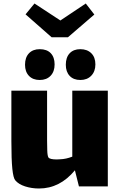

<svg xmlns="http://www.w3.org/2000/svg" viewBox="-20 -1030 685 1097"><path d="M596 -512V35H431L408 -57Q322 47 203 47Q161 47 123.5 35Q86 23 67 0Q56 -13 50.5 -65Q45 -117 45 -224V-512H249V-227Q249 -203 250 -171Q251 -139 257 -130Q265 -119 305 -119L324 -120Q357 -121 393 -135V-512ZM207 -573Q168 -573 145.5 -596.5Q123 -620 123 -660Q123 -702 145.5 -725.5Q168 -749 207 -749Q248 -749 270 -726Q292 -703 292 -662Q292 -621 269 -597Q246 -573 207 -573ZM439 -573Q400 -573 378 -596.5Q356 -620 356 -660Q356 -702 378 -725.5Q400 -749 439 -749Q478 -749 501.5 -726Q525 -703 525 -662Q525 -622 501.5 -597.5Q478 -573 439 -573ZM519 -947 368 -817H275L126 -948L177 -1010L325 -913L470 -1010Z"/></svg>

Font: Lalezar
Style: Regular
Weight: 400
Designer: Borna Izadpanah
Foundry: Borna Izadpanah
Version: Version 1.003;November 28, 2018;FontCreator 11.5.0.2421 64-b